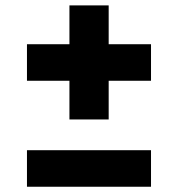

<svg xmlns="http://www.w3.org/2000/svg" viewBox="-20 -750 660 712"><path d="M80 -450.5H237.5V-307H383V-450.5H540V-586H383V-730H237.5V-586H80ZM80 -57.5H540V-193H80Z"/></svg>

Font: Monaspace Neon ExtraBold
Style: Regular
Weight: 800
Designer: Riley Cran & the Lettermatic Team
Foundry: Lettermatic
Version: Version 1.200 (Monaspace Neon)